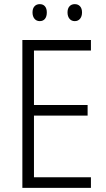

<svg xmlns="http://www.w3.org/2000/svg" viewBox="-20 -907 512 927"><path d="M88 0V-714H419V-663H144V-400H403V-349H144V-51H419V0ZM172 -887Q188 -887 197 -876.5Q206 -866 206 -847Q206 -827 197 -816Q188 -805 172 -805Q156 -805 146.5 -816.5Q137 -828 137 -847Q137 -866 146.5 -876.5Q156 -887 172 -887ZM341 -887Q357 -887 366.5 -876.5Q376 -866 376 -847Q376 -828 366.5 -816.5Q357 -805 341 -805Q325 -805 315.5 -816.5Q306 -828 306 -847Q306 -866 315.5 -876.5Q325 -887 341 -887Z"/></svg>

Font: Noto Sans UI NarrowLight
Style: Regular
Weight: 300
Width: 4
Designer: Monotype Design Team
Foundry: Monotype Imaging Inc.
Version: Version 1.001